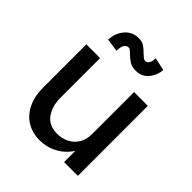

<svg xmlns="http://www.w3.org/2000/svg" viewBox="-207 -877 1018 1018"><g transform="rotate(45 302.5 -367.5)"><path d="M430 -525H533V0H430V-110L448 -122Q437 -89 411 -59Q385 -29 345 -9.5Q305 10 256 10Q201 10 159.5 -15.5Q118 -41 95 -88.5Q72 -136 72 -201V-525H175V-229Q175 -164 205.5 -122Q236 -80 298 -80Q334 -80 364.5 -95.5Q395 -111 412.5 -140.5Q430 -170 430 -209ZM246 -745Q270 -745 286.5 -734.5Q303 -724 320 -706Q335 -692 341 -687.5Q347 -683 356 -683Q368 -683 376.5 -697Q385 -711 384 -733L457 -717Q454 -676 427.5 -643.5Q401 -611 356 -611Q327 -611 308.5 -622.5Q290 -634 271 -653Q263 -661 256 -666.5Q249 -672 244 -672Q209 -672 209 -614L136 -624Q138 -675 168 -710Q198 -745 246 -745Z"/></g></svg>

Font: Lexend
Style: Regular
Weight: 400
Designer: Thomas Jockin
Foundry: Lexend
Version: Version 1.000